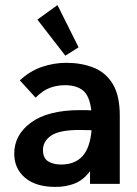

<svg xmlns="http://www.w3.org/2000/svg" viewBox="-20 -723 540 755"><path d="M198 12Q121 12 78.5 -24Q36 -60 36 -119Q36 -193 102.5 -241.5Q169 -290 296 -290Q303 -290 314.5 -290Q326 -290 339 -289Q332 -347 306 -367.5Q280 -388 236 -388Q204 -388 176 -377.5Q148 -367 120 -339L58 -407Q98 -444 145 -460Q192 -476 241 -476Q299 -476 347 -457.5Q395 -439 423 -393.5Q451 -348 451 -268V0H334V-50Q308 -15 274 -1.5Q240 12 198 12ZM149 -133Q149 -101 169.5 -88.5Q190 -76 220 -76Q274 -76 304 -108.5Q334 -141 340 -211Q327 -211 315 -211.5Q303 -212 294 -212Q214 -212 181.5 -190Q149 -168 149 -133ZM237 -504 127 -646 206 -703 289 -537Z"/></svg>

Font: Ligconsolata
Style: Bold
Weight: 700
Monospace: yes
Designer: Raph Levien, Cyreal, Brenton Simpson
Foundry: Raph Levien, Cyreal, Google
Version: Version 3.001; ttfautohint (v1.8.2.53-6de2)